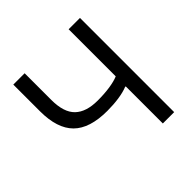

<svg xmlns="http://www.w3.org/2000/svg" viewBox="-181 -852 1006 1006"><g transform="rotate(-45 322.5 -349.0)"><path d="M468 -275H463Q436 -264 396 -258Q356 -252 309 -252Q179 -252 118.5 -312.5Q58 -373 58 -500V-698H142V-500Q142 -408 184.5 -367Q227 -326 312 -326Q362 -326 402 -332Q442 -338 468 -349V-698H552V0H468Z"/></g></svg>

Font: IBM Plex Sans
Style: Regular
Weight: 400
Designer: Mike Abbink, Paul van der Laan, Pieter van Rosmalen
Foundry: Bold Monday
Version: Version 3.005